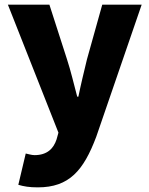

<svg xmlns="http://www.w3.org/2000/svg" viewBox="-20 -589 644 828"><path d="M143 219C278 219 340 147 395 1L591 -569H421L355 -333C342 -279 329 -226 318 -172H313C298 -228 286 -281 269 -333L193 -569H14L232 -17L224 12C211 52 183 80 129 80C116 80 101 75 91 73L59 208C83 215 106 219 143 219Z"/></svg>

Font: Noto Sans CJK HK Black
Style: Regular
Weight: 900
Designer: Ryoko NISHIZUKA 西塚涼子 (kana, bopomofo & ideographs); Paul D. Hunt (Latin, Greek & Cyrillic); Sandoll Communications 산돌커뮤니
Foundry: Adobe
Version: Version 2.004;hotconv 1.0.118;makeotfexe 2.5.65603